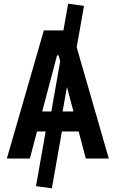

<svg xmlns="http://www.w3.org/2000/svg" viewBox="-20 -858 626 1039"><path d="M260.7 161.1 174.8 149.4 227.1 -146.5H180.2L141.6 0H17.1L217.3 -693.4H323.2L348.6 -837.9L434.6 -826.2L395 -602.1L568.8 0H444.3L405.8 -146.5H314.9ZM257.8 -254.9 305.7 -526.4 297.4 -558.1H288.6L208.5 -254.9ZM342.3 -387.2 318.8 -254.9H377.4Z"/></svg>

Font: CaskaydiaCove NFP SemiBold
Style: Regular
Weight: 600
Designer: Aaron Bell
Foundry: Saja Typeworks
Version: Version 2111.001; VTT 6.35;Nerd Fonts 3.1.1